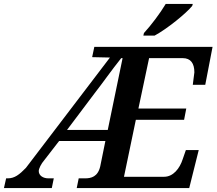

<svg xmlns="http://www.w3.org/2000/svg" viewBox="-55 -951 1095 971"><path d="M670 -771H727C792 -806 888 -885 917 -921L920 -931H783C755 -884 709 -823 673 -784ZM-35 0H207L217 -49H190C163 -49 141 -63 141 -86C141 -98 153 -123 169 -141L244 -238H478L452 -110C440 -57 406 -49 375 -49H343L333 0H902L950 -192H885L869 -146C854 -99 821 -57 775 -57H572L632 -345H876L887 -402H645L699 -657H869C910 -657 928 -630 928 -585C928 -579 920 -529 920 -522H983L1020 -714H422L411 -662L501 -660L76 -102C43 -68 19 -49 -16 -49H-24ZM284 -294 424 -480C464 -531 509 -596 558 -657H565L490 -294Z"/></svg>

Font: Noto Serif Semi
Style: Italic
Weight: 600
Italic angle: -12°
Designer: Monotype Design Team
Foundry: Monotype Imaging Inc.
Version: Version 1.901